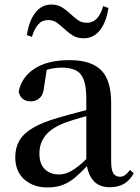

<svg xmlns="http://www.w3.org/2000/svg" viewBox="-20 -807 613 843"><path d="M188 16Q127 16 87 -19Q47 -54 47 -117Q47 -158 65 -189.5Q83 -221 125.5 -246Q168 -271 239 -291Q280 -303 328 -315.5Q376 -328 416 -337V-312Q376 -302 335.5 -290.5Q295 -279 265 -268Q207 -246 180 -212.5Q153 -179 153 -133Q153 -87 177 -64Q201 -41 239 -41Q258 -41 278 -49Q298 -57 324 -77.5Q350 -98 385 -135L398 -84H368Q338 -52 312 -29.5Q286 -7 256.5 4.5Q227 16 188 16ZM462 15Q414 15 389 -15Q364 -45 359 -96V-99V-372Q359 -426 348 -456Q337 -486 313 -498Q289 -510 250 -510Q223 -510 195 -503Q167 -496 132 -480L186 -506L174 -428Q171 -392 154.5 -377Q138 -362 116 -362Q72 -362 62 -404Q74 -468 131.5 -505.5Q189 -543 285 -543Q380 -543 424 -499Q468 -455 468 -356V-100Q468 -60 478 -45.5Q488 -31 506 -31Q518 -31 528 -37.5Q538 -44 551 -61L567 -46Q550 -15 524.5 0Q499 15 462 15ZM98 -653Q107 -714 134.5 -750.5Q162 -787 206 -787Q232 -787 251 -775.5Q270 -764 286 -749Q304 -732 321 -719.5Q338 -707 362 -707Q388 -707 405.5 -726Q423 -745 433 -780L456 -772Q447 -710 419 -674.5Q391 -639 348 -639Q320 -639 301.5 -650Q283 -661 267 -676Q250 -692 232.5 -705.5Q215 -719 191 -719Q165 -719 148 -700Q131 -681 120 -645Z"/></svg>

Font: Noto Serif TC ExtraLight SemiBold
Style: Regular
Weight: 600
Version: Version 2.003-H1;hotconv 1.1.1;makeotfexe 2.6.0